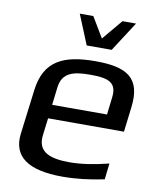

<svg xmlns="http://www.w3.org/2000/svg" viewBox="-79 -740 641 810"><g transform="rotate(10 241.0 -335.0)"><path d="M298 -494C162 -494 80 -458 64 -329L40 -138C28 -39 96 10 244 10C301 10 360 3 422 -10L430 -79C366 -63 310 -55 264 -55C182 -55 123 -73 133 -149L142 -222H467L480 -329C496 -458 431 -494 298 -494ZM286 -434C359 -434 401 -423 393 -357L384 -281H149L158 -357C166 -423 215 -434 286 -434ZM249 -553H356L438 -680H380L307 -593L255 -680H197Z"/></g></svg>

Font: Gamestation Display
Style: Italic
Weight: 400
Designer: Jonas Hecksher
Foundry: Jonas Hecksher, Playtypeª, e-types AS
Version: Version 1.003